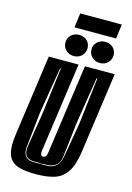

<svg xmlns="http://www.w3.org/2000/svg" viewBox="-129 -913 682 990"><g transform="rotate(15 212.5 -418.0)"><path d="M165 12Q113 12 78 3Q43 -6 25.5 -31.5Q8 -57 8 -106Q8 -119 9.5 -133Q11 -147 13 -163L73 -591H232L165 -115Q164 -111 164 -104Q164 -97 167 -92Q170 -85 178 -85Q186 -85 191.5 -91.5Q197 -98 199 -115L266 -591H425L365 -164Q355 -90 330 -52Q305 -14 264.5 -1Q224 12 165 12ZM141 -45H168Q174 -45 177 -46Q179 -45 184 -45H208Q240 -45 258.5 -63Q277 -81 283 -114L315 -300L344 -547H340L301 -301L279 -114Q272 -51 208 -49H194Q190 -48 184 -48H168L156 -49H141Q87 -49 87 -98Q87 -102 87 -106Q87 -110 88 -114L118 -301L149 -547H145L104 -300L84 -114Q83 -110 83 -107Q83 -104 83 -101Q83 -45 141 -45ZM196 -627Q171 -627 154 -643.5Q137 -660 137 -684Q137 -708 154 -724Q171 -740 196 -740Q222 -740 238.5 -724Q255 -708 255 -684Q255 -660 238.5 -643.5Q222 -627 196 -627ZM335 -627Q310 -627 293 -643.5Q276 -660 276 -684Q276 -708 293 -724Q310 -740 335 -740Q361 -740 377.5 -724Q394 -708 394 -684Q394 -660 377.5 -643.5Q361 -627 335 -627ZM162 -771 172 -848H394L384 -771Z"/></g></svg>

Font: Alumni Sans Inline One
Style: Italic
Weight: 400
Italic angle: -8°
Designer: Robert E. Leuschke
Foundry: Robert E. Leuschke
Version: Version 1.100; ttfautohint (v1.8.3)